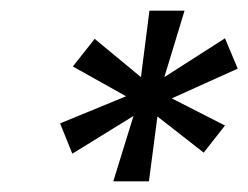

<svg xmlns="http://www.w3.org/2000/svg" viewBox="-20 -708 467 361"><path d="M193 -367 231 -490 116 -419 93 -476 217 -527 117 -583 158 -635 245 -563 261 -688H327L289 -563L403 -636L427 -579L303 -523L403 -472L363 -421L276 -489L260 -367Z"/></svg>

Font: Saira Condensed SemiBold
Style: Italic
Weight: 600
Width: 3
Italic angle: -12°
Designer: Hector Gatti with collaboration of the Omnibus-Type team
Foundry: Omnibus-Type
Version: Version 1.101